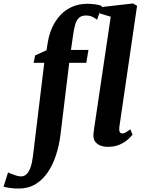

<svg xmlns="http://www.w3.org/2000/svg" viewBox="-150 -837 822 1108"><path d="M126.5 -596.5Q134 -641.5 152.5 -681Q171 -720.5 199.5 -750.8Q228 -781 266.8 -798Q305.5 -815 353 -815Q374 -815 396.2 -812.5Q418.5 -810 438 -802.5L410 -723Q400.5 -731 384.8 -739.2Q369 -747.5 345 -747.5Q320 -747.5 305.5 -733.8Q291 -720 283.8 -694.5Q276.5 -669 271.5 -632.5L259.5 -549H360.5L348 -474.5H249.5L199 -59.5Q191.5 2 173.2 58Q155 114 125.8 157.2Q96.5 200.5 54.8 225.8Q13 251 -42 251Q-67 251.5 -91.8 247.8Q-116.5 244 -129.5 240.5L-103.5 158Q-99.5 160.5 -86 166Q-72.5 171.5 -56.8 176.2Q-41 181 -29 181Q-11 181 2.5 168.8Q16 156.5 25.2 131.8Q34.5 107 39.5 69L105.5 -474.5H44L53 -517.5L118.5 -547ZM538.5 -103Q536.5 -85.5 540.8 -76.2Q545 -67 556 -67Q564 -67 573.8 -71.8Q583.5 -76.5 602 -91L615 -60Q607.5 -50.5 589.8 -33.8Q572 -17 542.2 -3.2Q512.5 10.5 470 10.5Q451 10.5 432.2 4Q413.5 -2.5 401.2 -17Q389 -31.5 389 -55Q389 -60.5 389.8 -67.8Q390.5 -75 391.5 -82.2Q392.5 -89.5 393 -94L489 -740.5L424.5 -760L433 -796L617.5 -817L641 -803.5Z"/></svg>

Font: Merriweather 36pt ExtraBold
Style: Italic
Weight: 800
Italic angle: -7.8°
Version: Version 2.101